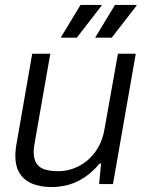

<svg xmlns="http://www.w3.org/2000/svg" viewBox="-20 -743 593 775"><path d="M188 12Q146 12 113 -0.5Q80 -13 61 -41Q42 -69 42 -114Q42 -127 43.5 -141Q45 -155 48 -170L110 -526H183L121 -172Q119 -161 117.5 -150.5Q116 -140 116 -131Q116 -99 128.5 -81.5Q141 -64 164 -58Q187 -52 215 -52Q246 -52 275.5 -62.5Q305 -73 331 -94Q357 -115 376 -147.5Q395 -180 402 -223L456 -526H528L436 0H380L388 -83H382Q353 -48 321 -27Q289 -6 256 3Q223 12 188 12ZM225 -591 305 -723H390V-720L290 -591ZM364 -591 444 -723H531V-720L431 -591Z"/></svg>

Font: Archivo SemiBold Light
Style: Italic
Weight: 300
Italic angle: -10°
Version: Version 2.001